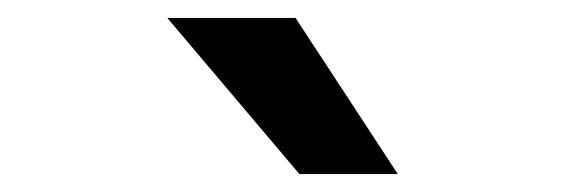

<svg xmlns="http://www.w3.org/2000/svg" viewBox="-20 -781 640 214"><path d="M313.7 -587 166.5 -761H309.4L423.4 -587Z"/></svg>

Font: Wix Madefor Display
Style: Regular
Weight: 400
Designer: Dalton Maag Ltd
Foundry: Dalton Maag Ltd
Version: Version 3.100